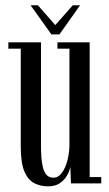

<svg xmlns="http://www.w3.org/2000/svg" viewBox="-20 -680 406 712"><path d="M158.5 11Q130 11 107 -0.8Q84 -12.5 70.5 -44Q57 -75.5 57 -136V-499.5H11V-523H132V-142.5Q132 -94.5 137.2 -68.2Q142.5 -42 152.5 -31.5Q162.5 -21 177.5 -21Q196.5 -21 210 -39.8Q223.5 -58.5 230.5 -87Q237.5 -115.5 237.5 -145V-499.5H193V-523H312.5V-23.5H355.5V0H243L241 -60.5Q237.5 -45 228 -28.5Q218.5 -12 201.5 -0.5Q184.5 11 158.5 11ZM170.5 -552.5 93.5 -660.5H120.5L185 -587L250 -660.5H277L200.5 -552.5Z"/></svg>

Font: Imbue 48pt
Style: Regular
Weight: 400
Designer: Tyler Finck
Foundry: Etcetera Type Company
Version: Version 1.102